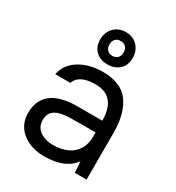

<svg xmlns="http://www.w3.org/2000/svg" viewBox="-185 -888 925 1008"><g transform="rotate(30 277.5 -384.0)"><path d="M236 6Q200 6 166.5 -3.5Q133 -13 106.5 -32.5Q80 -52 64.5 -81.5Q49 -111 49 -150Q49 -195 65.5 -226Q82 -257 110 -275Q138 -293 175 -301Q212 -309 252 -309H407Q407 -354 394.5 -387Q382 -420 354 -438.5Q326 -457 280 -457Q252 -457 228 -451Q204 -445 187 -432Q170 -419 162 -397H71Q78 -433 98.5 -458.5Q119 -484 148.5 -500.5Q178 -517 212 -525Q246 -533 280 -533Q394 -533 442 -466Q490 -399 490 -285V0H419L414 -67Q392 -37 361 -21Q330 -5 297.5 0.5Q265 6 236 6ZM244 -69Q294 -69 330.5 -85.5Q367 -102 387 -134Q407 -166 407 -212V-238H314Q281 -238 249 -237Q217 -236 191 -229Q165 -222 149.5 -205Q134 -188 134 -156Q134 -126 149.5 -107Q165 -88 190.5 -78.5Q216 -69 244 -69ZM282 -578Q238 -578 211 -603.5Q184 -629 184 -673Q184 -717 211.5 -745.5Q239 -774 283 -774Q327 -774 354 -745Q381 -716 381 -673Q381 -629 353 -603.5Q325 -578 282 -578ZM282 -630Q302 -630 313.5 -642.5Q325 -655 325 -675Q325 -695 313.5 -707.5Q302 -720 282 -720Q262 -720 250.5 -707.5Q239 -695 239 -675Q239 -655 250.5 -642.5Q262 -630 282 -630Z"/></g></svg>

Font: Onest
Style: Regular
Weight: 400
Designer: Dmitri Voloshin, Andrey Kudryavtsev
Foundry: Dmitri Voloshin, Andrey Kudryavtsev
Version: Version 1.000;gftools[0.9.33]